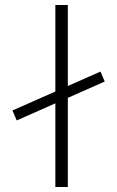

<svg xmlns="http://www.w3.org/2000/svg" viewBox="-20 -750 470 770"><path d="M47 -267 30 -307 383 -463 400 -423ZM202 0V-730H252V0Z"/></svg>

Font: M PLUS 2 Light
Style: Regular
Weight: 300
Designer: Coji Morishita
Foundry: UNDERFOREST DESIGN
Version: Version 1.001